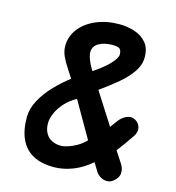

<svg xmlns="http://www.w3.org/2000/svg" viewBox="-132 -1040 1060 1157"><g transform="rotate(15 398.0 -461.0)"><path d="M308 6Q232 6 180 -21.8Q128 -49.5 101.5 -105Q75 -160.5 75 -243Q75 -296.5 104 -349.8Q133 -403 178.5 -450.8Q224 -498.5 273 -535.5Q255 -565 235 -594.8Q215 -624.5 201.2 -655.2Q187.5 -686 187.5 -717Q187.5 -778 224.5 -825.8Q261.5 -873.5 325.8 -901Q390 -928.5 471.5 -928.5Q518.5 -928.5 563.8 -914.2Q609 -900 638.5 -866.2Q668 -832.5 668 -774.5Q668 -728 638.8 -684.5Q609.5 -641 559.8 -599Q510 -557 449 -513.5L575 -316Q583 -327 591 -338Q599 -349 607 -360Q626 -386.5 655.5 -399.5Q685 -412.5 711 -396.5Q734.5 -383 741 -356.8Q747.5 -330.5 729.5 -302.5Q708.5 -271 688.2 -243Q668 -215 649 -190L695.5 -119Q712.5 -93 711.2 -64Q710 -35 678.5 -9.5Q659.5 5.5 637.8 4.2Q616 3 597.8 -8.5Q579.5 -20 570 -36.5L539.5 -86.5Q485 -39.5 425.8 -16.8Q366.5 6 308 6ZM207.5 -241.5Q207.5 -206 221 -181Q234.5 -156 259.2 -142.8Q284 -129.5 317.5 -129.5Q334 -129.5 360 -137.5Q386 -145.5 414.8 -162Q443.5 -178.5 467.5 -204L339 -427.5Q297 -405 267.5 -372.5Q238 -340 222.8 -305.2Q207.5 -270.5 207.5 -241.5ZM343 -720.5Q343 -701.5 354 -673.2Q365 -645 385 -613Q453 -659 485.8 -695.2Q518.5 -731.5 518.5 -752Q518.5 -779.5 506 -788.2Q493.5 -797 462 -797Q410.5 -797 376.8 -777.5Q343 -758 343 -720.5Z"/></g></svg>

Font: Edu VIC WA NT Hand Pre
Style: Regular
Weight: 400
Designer: Tina and Corey Anderson, Eben Sorkin, Mirko Velimirovic
Foundry: Google for Education
Version: Version 1.000